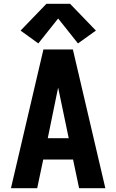

<svg xmlns="http://www.w3.org/2000/svg" viewBox="-20 -997 616 1017"><path d="M38 0H177L209 -152H367L399 0H538L366 -735H210ZM233 -265 279 -490Q284 -513 288 -533Q292 -513 297 -490L344 -265ZM183 -767 288 -899 393 -767 488 -835 351 -977H226L89 -835Z"/></svg>

Font: Iosevka Sparkle Extrabold
Style: Regular
Weight: 800
Designer: Belleve Invis
Foundry: Belleve Invis
Version: Version 4.5.0; ttfautohint (v1.8.3)